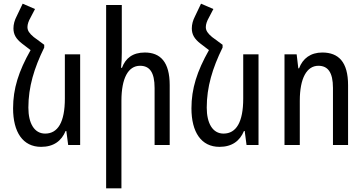

<svg xmlns="http://www.w3.org/2000/svg" viewBox="-20 -787 1976 1042"><path d="M220 -544 163 -586C139 -606 129 -621 129 -640C129 -655 135 -673 146 -692L170 -738L103 -767L71 -700C59 -677 53 -655 53 -633C53 -600 67 -576 99 -551L146 -515C81 -400 51 -306 51 -199C51 -70 104 10 203 10C272 10 314 -23 336 -76H340L350 0H415V-492H332V-252C332 -124 294 -62 225 -62C166 -62 134 -118 134 -203C134 -315 165 -417 220 -529Z M641 -760H556V235H639V-240C639 -363 676 -430 740 -430C792 -430 819 -395 819 -309V0H901V-325C901 -451 850 -502 766 -502C700 -502 661 -471 642 -419H637C640 -447 641 -475 641 -503Z M1188 -544 1131 -586C1107 -606 1097 -621 1097 -640C1097 -655 1103 -673 1114 -692L1138 -738L1071 -767L1039 -700C1027 -677 1021 -655 1021 -633C1021 -600 1035 -576 1067 -551L1114 -515C1049 -400 1019 -306 1019 -199C1019 -70 1072 10 1171 10C1240 10 1282 -23 1304 -76H1308L1318 0H1383V-492H1300V-252C1300 -124 1262 -62 1193 -62C1134 -62 1102 -118 1102 -203C1102 -315 1133 -417 1188 -529Z M1524 0H1607V-240C1607 -363 1645 -430 1708 -430C1759 -430 1787 -395 1787 -310V0H1869V-325C1869 -451 1817 -502 1729 -502C1666 -502 1623 -470 1603 -416H1599L1590 -492H1524Z"/></svg>

Font: Noto Sans Armenian Condensed
Style: Regular
Weight: 400
Width: 3
Designer: Monotype Design Team
Foundry: Monotype Imaging Inc.
Version: Version 2.008